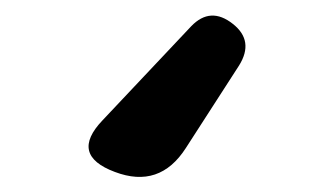

<svg xmlns="http://www.w3.org/2000/svg" viewBox="-20 -19 420 249"><path d="M129 204Q70 182 113 137L228 15Q253 -11 282 12Q310 34 290 66L221 173Q187 226 129 204Z"/></svg>

Font: MaokenZhuyuanTi
Style: Regular
Weight: 400
Designer: Fontworks Inc & LongZhuTi team: ZERO子、时光羊、荆南、频凡、刘鹏、Little White Dog、帆影Magmeta、奈白不弍、白日月球、ChaoTawei、雨三（排名不分先后）
Version: Version 1.000; 20230222